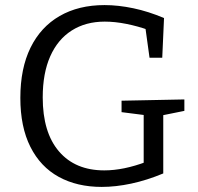

<svg xmlns="http://www.w3.org/2000/svg" viewBox="-20 -727 778 755"><path d="M380 8Q283 8 211 -31.5Q139 -71 99.5 -149.5Q60 -228 60 -342Q60 -458 100 -539.5Q140 -621 214.5 -664Q289 -707 391 -707Q445 -707 504.5 -694.5Q564 -682 625 -656L618 -500H568L551 -623L564 -609Q522 -624 477 -633Q432 -642 392 -642Q317 -642 262 -607Q207 -572 177.5 -505.5Q148 -439 148 -344Q148 -206 212 -131.5Q276 -57 390 -57Q428 -57 469.5 -65.5Q511 -74 556 -91L545 -72V-288L560 -273L458 -286V-331L705 -336V-291L611 -272L622 -288V-45Q557 -18 496 -5Q435 8 380 8Z"/></svg>

Font: Bitter Thin
Style: Regular
Weight: 400
Version: Version 3.021